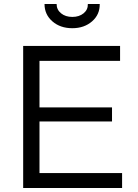

<svg xmlns="http://www.w3.org/2000/svg" viewBox="-20 -933 685 953"><path d="M536 -400V-330H176V-74H586V0H95V-705H576V-631H176V-400ZM416 -913H475Q476 -861 437 -827Q398 -793 339 -793Q279 -793 240 -827Q201 -861 201 -913H261Q261 -885 283 -867Q305 -849 339 -849Q373 -849 395 -867Q417 -885 416 -913Z"/></svg>

Font: Metropolitano
Style: Regular
Weight: 400
Designer: Fonts by Alex Slobzheninov & Chris M. Simpson / Changes by Cristiano Sobral
Foundry: Fonts by Alex Slobzheninov & Chris M. Simpson / Changes by Cristiano Sobral
Version: Version 1.00;August 30, 2020;FontCreator 13.0.0.2681 64-bit